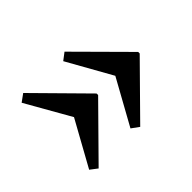

<svg xmlns="http://www.w3.org/2000/svg" viewBox="-77 -467 529 529"><g transform="rotate(-45 187.0 -203.0)"><path d="M29 -334 51 -350 193 -206V-200L51 -56L30 -72L103 -204ZM191 -334 212 -350 355 -206V-200L213 -56L191 -72L264 -204Z"/></g></svg>

Font: Ibarra Real Nova SemiBold
Style: Regular
Weight: 600
Designer: Jose Maria Ribagorda & Octavio Pardo
Foundry: Jose Maria Ribagorda
Version: Version 1.014